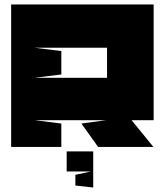

<svg xmlns="http://www.w3.org/2000/svg" viewBox="-20 -659 739 861"><path d="M460 -445V-310H134L255 -325V-430L134 -445H460ZM456 -120 345 -105 420 0H668L570 -120H669V-639C459 -639 240 -639 30 -639V0H255V-105L135 -120H456ZM318 173V125L387 110H279V20H398V182Z"/></svg>

Font: Banana Brick
Style: Regular
Weight: 400
Designer: artmaker
Foundry: artmaker
Version: Version 4.000 2011 initial release